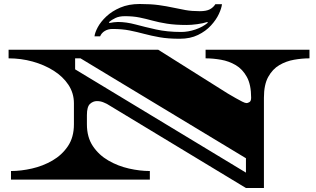

<svg xmlns="http://www.w3.org/2000/svg" viewBox="-20 -899 1584 961"><path d="M1211 42 515 -379Q515 -379 499.5 -386Q484 -393 465 -393Q446 -393 430.5 -379Q415 -365 415 -323V-277Q415 -212 445 -167.5Q475 -123 522.5 -95.5Q570 -68 625 -55.5Q680 -43 730 -43V0H35V-43Q85 -43 140 -55.5Q195 -68 242.5 -95.5Q290 -123 320 -167.5Q350 -212 350 -277V-382Q350 -433 322.5 -474.5Q295 -516 248 -545.5Q201 -575 143 -591Q85 -607 23 -607V-650H772L1120 -431Q1120 -431 1132 -424Q1144 -417 1160.5 -407.5Q1177 -398 1192 -390.5Q1207 -383 1214 -383Q1220 -383 1228.5 -388Q1237 -393 1237 -410Q1237 -475 1215.5 -514Q1194 -553 1160 -573Q1126 -593 1086 -600Q1046 -607 1009 -607V-650H1529V-607Q1492 -607 1452 -600Q1412 -593 1378 -573Q1344 -553 1322.5 -514Q1301 -475 1301 -410V42ZM1211 -35V-107L383 -607H356V-552ZM880 -705Q821 -705 779 -712.5Q737 -720 701.5 -729.5Q666 -739 629 -746.5Q592 -754 543 -754Q521 -754 504.5 -744Q488 -734 481 -717H453Q455 -736 469.5 -763Q484 -790 512 -816.5Q540 -843 582 -861Q624 -879 679 -879Q735 -879 774.5 -873.5Q814 -868 846 -861Q878 -854 909 -848.5Q940 -843 980 -843Q1013 -843 1030.5 -852.5Q1048 -862 1058 -878H1091Q1089 -858 1075.5 -829Q1062 -800 1036 -771.5Q1010 -743 971 -724Q932 -705 880 -705ZM887 -739Q922 -739 958.5 -751.5Q995 -764 1020 -785L1018 -789Q997 -782 967 -778Q937 -774 915 -774Q857 -774 816 -780.5Q775 -787 742.5 -796Q710 -805 678 -811.5Q646 -818 605 -818Q577 -818 558 -809Q539 -800 525 -788L528 -784Q539 -786 549.5 -787.5Q560 -789 570 -789Q612 -789 658.5 -776.5Q705 -764 761 -751.5Q817 -739 887 -739Z"/></svg>

Font: Diplomata SC
Style: Regular
Weight: 400
Designer: Eduardo Rodriguez Tunni
Foundry: Eduardo Rodriguez Tunni
Version: Version 1.002; ttfautohint (v1.8.4.7-5d5b);gftools[0.9.23]